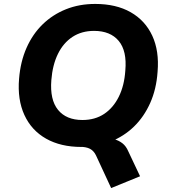

<svg xmlns="http://www.w3.org/2000/svg" viewBox="-20 -736 865 976"><path d="M545 220 468 54Q457 31 437.5 20.5Q418 10 381 10L505 -35Q536 -35 560 -28.5Q584 -22 602.5 -7.5Q621 7 632 33L692 160ZM394 11Q289 11 214.5 -31Q140 -73 104 -151.5Q68 -230 77 -336Q84 -423 115 -493Q146 -563 197 -612.5Q248 -662 315.5 -689Q383 -716 464 -716Q570 -716 644 -674Q718 -632 754 -554.5Q790 -477 781 -371Q775 -283 743.5 -212.5Q712 -142 661 -92.5Q610 -43 542 -16Q474 11 394 11ZM399 -126Q463 -126 509.5 -157Q556 -188 584 -244.5Q612 -301 617 -377Q626 -477 583.5 -528Q541 -579 458 -579Q395 -579 348.5 -548.5Q302 -518 274.5 -462Q247 -406 241 -329Q233 -229 275 -177.5Q317 -126 399 -126Z"/></svg>

Font: Nunito Sans 9pt ExtraBold
Style: Italic
Weight: 800
Italic angle: -9°
Version: Version 3.101;gftools[0.9.27]